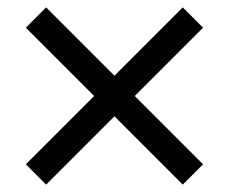

<svg xmlns="http://www.w3.org/2000/svg" viewBox="-20 -500 620 520"><path d="M290 -185 105 0 50 -55 235 -240 50 -425 105 -480 290 -295 475 -480 530 -425 345 -240 530 -55 475 0Z"/></svg>

Font: Baumans
Style: Regular
Weight: 400
Designer: Henadij Zarechnjuk
Foundry: Cyreal (www.cyreal.org)
Version: Version 001.001